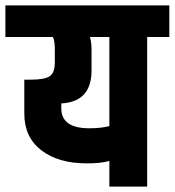

<svg xmlns="http://www.w3.org/2000/svg" viewBox="-60 -691 647 711"><path d="M143 -507Q143 -540 136 -554H-40V-671H567V-554H485V0H345V-95Q314 -86 262 -86Q156 -86 93 -134.5Q30 -183 30 -270V-396H54Q106 -396 124.5 -409Q143 -422 143 -459ZM279 -507V-430Q279 -314 167 -308V-290Q167 -216 270 -216Q314 -216 345 -224V-554H273Q279 -534 279 -507Z"/></svg>

Font: Khand
Style: Bold
Weight: 700
Designer: Devanagari: Sanchit Sawaria, Jyotish Sonowal; Latin: Satya Rajpurohit
Foundry: Indian Type Foundry
Version: Version 1.101;PS 1.0;hotconv 1.0.78;makeotf.lib2.5.61930; tt